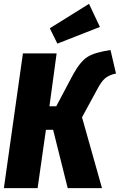

<svg xmlns="http://www.w3.org/2000/svg" viewBox="-21 -970 618 990"><path d="M438 -950.2 494.1 -831.1 274.9 -745.1 235.8 -824.2ZM548.8 -711.9 577.1 -590.8Q543.9 -584.5 522.7 -567.6Q501.5 -550.8 480 -508.8L401.9 -365.2L504.9 0H328.1L252.9 -300.8H215.8L172.9 0H-1L97.2 -694.8H271L233.9 -421.9H269L356 -585.9Q393.1 -653.3 430.4 -676.8Q467.8 -700.2 548.8 -711.9Z"/></svg>

Font: Fira Sans Compressed ExtraBold
Style: Italic
Weight: 800
Width: 3
Italic angle: -8°
Designer: Carrois Corporate & Edenspiekermann AG
Foundry: Carrois Corporate GbR & Edenspiekermann AG
Version: Version 4.203;PS 004.203;hotconv 1.0.88;makeotf.lib2.5.64775